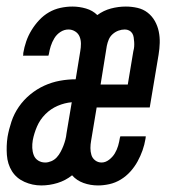

<svg xmlns="http://www.w3.org/2000/svg" viewBox="-24 -558 544 586"><path d="M102 8Q75 8 50.5 -3Q26 -14 12.5 -35.5Q-1 -57 -3 -85Q-5 -113 -1 -140Q3 -163 11 -187Q19 -211 33.5 -232Q48 -253 68 -269.5Q88 -286 111 -296.5Q134 -307 158.5 -311.5Q183 -316 207 -316L221 -402Q223 -413 223 -424.5Q223 -436 219 -446Q215 -456 205.5 -462Q196 -468 185 -468Q172 -468 160.5 -460.5Q149 -453 142 -441.5Q135 -430 131 -417.5Q127 -405 125 -392Q124 -391 124 -390Q124 -389 124 -388H46Q47 -390 47 -392Q47 -394 47 -396Q50 -414 56 -431.5Q62 -449 72 -465.5Q82 -482 95.5 -496.5Q109 -511 125.5 -520.5Q142 -530 160.5 -534Q179 -538 197 -538Q218 -538 238.5 -532Q259 -526 273 -512Q292 -526 314.5 -532Q337 -538 360 -538Q378 -538 395.5 -534Q413 -530 426.5 -519.5Q440 -509 448.5 -494Q457 -479 460.5 -462Q464 -445 463.5 -427Q463 -409 460 -391L433 -230H271L254 -128Q252 -117 252 -106Q252 -95 255 -85Q258 -75 266.5 -68.5Q275 -62 286 -62Q298 -62 309 -70.5Q320 -79 326.5 -90Q333 -101 336.5 -113Q340 -125 342 -138Q343 -139 343 -140Q343 -141 343 -142H421Q421 -140 420.5 -138Q420 -136 420 -134Q417 -116 411 -99Q405 -82 396 -65.5Q387 -49 374 -34.5Q361 -20 344.5 -10Q328 0 310 4Q292 8 275 8Q252 8 231 0.5Q210 -7 196 -23Q176 -7 151.5 0.5Q127 8 102 8ZM366 -300 383 -402Q385 -409 385.5 -416Q386 -423 385.5 -430Q385 -437 384 -444Q383 -451 379.5 -456.5Q376 -462 370 -465Q364 -468 357 -468Q347 -468 337.5 -464.5Q328 -461 320 -454Q312 -447 308 -437.5Q304 -428 302 -418L283 -300ZM114 -62Q123 -62 132.5 -66Q142 -70 149 -77.5Q156 -85 161 -94.5Q166 -104 169.5 -113Q173 -122 175.5 -131.5Q178 -141 179 -151L195 -246Q173 -244 152 -235Q131 -226 114.5 -209.5Q98 -193 89 -172Q80 -151 76 -130Q74 -118 74.5 -106.5Q75 -95 79 -84.5Q83 -74 92.5 -68Q102 -62 114 -62Z"/></svg>

Font: Iosevka Curly Oblique
Style: Regular
Weight: 400
Italic angle: -9°
Monospace: yes
Designer: Belleve Invis
Foundry: Belleve Invis
Version: Version 11.1.0; ttfautohint (v1.8.3)